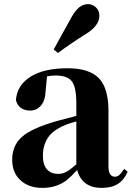

<svg xmlns="http://www.w3.org/2000/svg" viewBox="-20 -894 639 931"><path d="M240.2 -653.8 324.2 -806.2Q343.8 -841.8 363.3 -857.9Q382.8 -874 407.2 -874Q428.7 -874 445.3 -858.2Q461.9 -842.3 461.9 -816.9Q461.9 -768.6 393.1 -727.1Q319.3 -680.7 261.2 -637.2ZM582 -75.2 599.1 -61Q580.6 -20 550.5 -1.5Q520.5 17.1 472.2 17.1Q378.4 17.1 354 -69.8Q325.7 -38.6 304.7 -21.5Q283.7 -4.4 253.7 6.3Q223.6 17.1 185.1 17.1Q119.6 17.1 79.3 -19.8Q39.1 -56.6 39.1 -119.1Q39.1 -188 85.7 -229.7Q132.3 -271.5 252 -306.2Q295.9 -318.4 350.1 -332V-393.1Q350.1 -470.7 328.6 -499.3Q307.1 -527.8 250 -527.8Q228 -527.8 208 -523.9L201.2 -453.1Q199.2 -405.3 178.2 -381.6Q157.2 -357.9 126 -357.9Q98.6 -357.9 80.8 -371.1Q63 -384.3 57.1 -409.2Q63 -481 127.9 -522Q192.9 -563 307.1 -563Q413.1 -563 459.5 -514.6Q505.9 -466.3 505.9 -356.9V-87.9Q505.9 -37.1 537.1 -37.1Q548.8 -37.1 558.3 -45.2Q567.9 -53.2 582 -75.2ZM350.1 -97.2V-305.2Q321.8 -297.9 299.8 -289.3Q277.8 -280.8 255.9 -267.1Q233.9 -253.4 219.7 -236.3Q205.6 -219.2 196.8 -194.6Q188 -169.9 188 -139.2Q188 -95.2 207.5 -73Q227.1 -50.8 263.2 -50.8Q283.2 -50.8 302.5 -61.3Q321.8 -71.8 350.1 -97.2Z"/></svg>

Font: Noto Serif JP Black
Style: Regular
Weight: 900
Designer: Ryoko NISHIZUKA  (kana & ideographs); Frank Grießhammer (Latin, Greek & Cyrillic); Wenlong ZHANG  (bopomofo); Sandoll Co
Foundry: Adobe Systems Incorporated
Version: Version 1.001;PS 1.001;hotconv 16.6.54;makeotf.lib2.5.65590